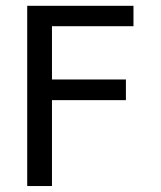

<svg xmlns="http://www.w3.org/2000/svg" viewBox="-20 -624 540 644"><path d="M71.3 -604.5H427.7V-536.1H154.3V-357.4H402.3V-288.1H154.3V0H71.3Z"/></svg>

Font: BabelStone Marchen
Style: Regular
Weight: 400
Designer: Andrew West
Foundry: Andrew West
Version: Version 9.003 2021-11-11